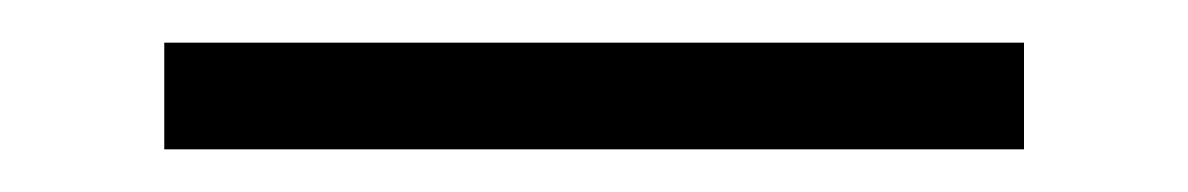

<svg xmlns="http://www.w3.org/2000/svg" viewBox="-20 -305 557 90"><path d="M57 -235V-285H460V-235Z"/></svg>

Font: Panamera
Style: Regular
Weight: 400
Designer: Bastien Sozeau
Foundry: NBR — Bastien Sozeau
Version: Version 3.002; ttfautohint (v1.8.4.7-5d5b);gftools[0.9.33]